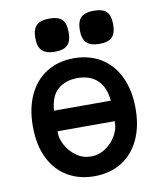

<svg xmlns="http://www.w3.org/2000/svg" viewBox="-87 -838 774 924"><g transform="rotate(-10 300.0 -376.5)"><path d="M49 -271.5Q49 -360 79.8 -425.2Q110.5 -490.5 167.2 -525.5Q224 -560.5 300 -560.5Q376 -560.5 432.8 -525.2Q489.5 -490 520.2 -424.8Q551 -359.5 551 -271.5Q551 -183 520 -118Q489 -53 432.2 -18.5Q375.5 16 300 16Q227.5 16 170.8 -16.8Q114 -49.5 81.5 -114.2Q49 -179 49 -271.5ZM441 -217V-228H162V-218.5Q162 -190.5 180 -158Q198 -125.5 229.5 -103Q261 -80.5 300 -80.5Q339.5 -80.5 372 -102.8Q404.5 -125 422.8 -157.2Q441 -189.5 441 -217ZM300 -463.5Q242 -463.5 204.8 -431.5Q167.5 -399.5 162.5 -328.5H440Q434.5 -393.5 398.8 -428.5Q363 -463.5 300 -463.5ZM134.5 -688Q134.5 -731 154 -750Q173.5 -769 216.5 -769Q260.5 -769 279 -750.2Q297.5 -731.5 297.5 -688Q297.5 -645 278.8 -626Q260 -607 216.5 -607Q174 -607 154.2 -626.2Q134.5 -645.5 134.5 -688ZM352 -688Q352 -731 371.5 -750Q391 -769 434 -769Q478 -769 496.5 -750.2Q515 -731.5 515 -688Q515 -645 496.2 -626Q477.5 -607 434 -607Q391.5 -607 371.8 -626.2Q352 -645.5 352 -688Z"/></g></svg>

Font: JuliaMono
Style: Bold
Weight: 700
Monospace: yes
Designer: cormullion
Foundry: corm
Version: Version 0.055; ttfautohint (v1.8.4)